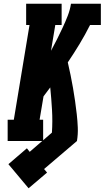

<svg xmlns="http://www.w3.org/2000/svg" viewBox="-20 -755 560 1028"><path d="M133 253 25 124 124 39 139 58 206 0H21V-114H54L138 -621H120V-735H310V-621H276L253 -483Q270 -514 285.5 -545Q301 -576 315.5 -607Q330 -638 342.5 -670Q355 -702 360 -735H520V-621H462Q436 -569 406 -519.5Q376 -470 343 -421Q351 -387 358 -352.5Q365 -318 371 -283.5Q377 -249 382 -214Q387 -179 391 -143.5Q395 -108 396.5 -72Q398 -36 392 0L216 150L232 169ZM211 -4 258 -45Q262 -106 258.5 -166.5Q255 -227 249 -287Q240 -275 231 -263Q222 -251 213 -239L192 -114H211Z"/></svg>

Font: Iosevka Curly Slab HvObl
Style: Regular
Weight: 900
Italic angle: -9°
Monospace: yes
Designer: Belleve Invis
Foundry: Belleve Invis
Version: Version 11.1.0; ttfautohint (v1.8.3)